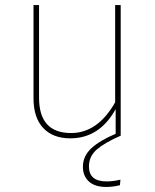

<svg xmlns="http://www.w3.org/2000/svg" viewBox="-20 -539 616 762"><path d="M437 -519H459V0H458Q396 27 364.5 54Q333 81 333 122Q333 181 403 181Q429 181 458 174L456 196Q428 203 402 203Q356 203 332.5 181Q309 159 309 123Q309 81 342 50Q375 19 439 -8V-106Q375 10 259 10Q190 10 151.5 -31Q113 -72 113 -149V-519H135V-151Q135 -11 262 -11Q368 -11 437 -133Z"/></svg>

Font: FiraGO Thin
Style: Regular
Weight: 100
Designer: bBox Type
Foundry: bBox Type GmbH
Version: Version 1.001;PS 001.001;hotconv 1.0.88;makeotf.lib2.5.64775